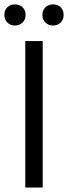

<svg xmlns="http://www.w3.org/2000/svg" viewBox="-25 -841 306 861"><path d="M88.4 0V-656.7H166.5V0ZM212.4 -726.6Q192.4 -726.6 178.7 -740Q165 -753.4 165 -774.4Q165 -795.4 178.7 -808.3Q192.4 -821.3 212.4 -821.3Q233.9 -821.3 247.1 -808.3Q260.3 -795.4 260.3 -774.4Q260.3 -753.4 247.1 -740Q233.9 -726.6 212.4 -726.6ZM42 -726.6Q21 -726.6 7.8 -740Q-5.4 -753.4 -5.4 -774.4Q-5.4 -795.4 7.8 -808.3Q21 -821.3 42 -821.3Q62.5 -821.3 76.2 -808.3Q89.8 -795.4 89.8 -774.4Q89.8 -753.4 76.2 -740Q62.5 -726.6 42 -726.6Z"/></svg>

Font: Varta Light
Style: Regular
Weight: 400
Version: Version 1.004